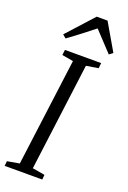

<svg xmlns="http://www.w3.org/2000/svg" viewBox="-183 -1043 732 1101"><g transform="rotate(20 183.0 -492.0)"><path d="M1 0 4 -29.5 78 -42.5 163.5 -698.5 94.5 -710.5 98.5 -743H319.5L316 -710.5L242.5 -698.5L157.5 -42.5L233 -29.5L230.5 0ZM58.5 -823.5 204.5 -984.5H270.5L365.5 -821.5L343.5 -804.5Q316 -834 288.2 -863.5Q260.5 -893 232.5 -923Q195.5 -894 158.5 -865.2Q121.5 -836.5 79 -806Z"/></g></svg>

Font: Merriweather 60pt Light
Style: Italic
Weight: 300
Italic angle: -7.8°
Version: Version 2.101